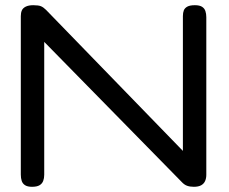

<svg xmlns="http://www.w3.org/2000/svg" viewBox="-20 -708 880 738"><path d="M103 10Q86 10 76.5 4Q67 -2 63.5 -12.5Q60 -23 60 -37V-646Q60 -659 64 -668Q68 -677 79 -682.5Q90 -688 108 -688Q128 -688 137.5 -684Q147 -680 157 -670L683 -128V-646Q683 -659 686.5 -668Q690 -677 700 -682.5Q710 -688 729 -688Q747 -688 756.5 -682Q766 -676 769.5 -665.5Q773 -655 773 -642V-36Q773 -23 768.5 -12.5Q764 -2 753.5 4Q743 10 725 10Q710 10 699 6Q688 2 678 -9L150 -547V-36Q150 -23 146 -12.5Q142 -2 132 4Q122 10 103 10Z"/></svg>

Font: Fredoka SemiExpanded
Style: Regular
Weight: 400
Width: 6
Designer: Ben Nathan
Foundry: Milena B. Brandão, Ben Nathan
Version: Version 2.001